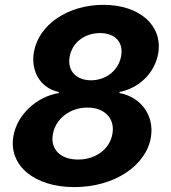

<svg xmlns="http://www.w3.org/2000/svg" viewBox="-20 -757 700 787"><path d="M284.8 9.9C447.4 9.9 578.5 -76.7 598.4 -193.5C614 -285.2 555.4 -360.4 469.8 -375.4V-380C549.4 -395.2 615.4 -458.1 628.6 -539.1C647.4 -652.7 551.8 -737.2 404.1 -737.2C257.8 -737.2 138.5 -655.9 119 -543.7C105.1 -463.4 147 -395.6 220.9 -380V-375.4C131 -361.2 49.7 -287.3 34.8 -198.2C14.6 -79.5 119.7 9.9 284.8 9.9ZM196.4 -205.3C206.7 -269.5 266.7 -316.1 338.4 -316.1C407.7 -316.1 451.3 -272.7 441.1 -209.9C431.1 -147.4 374.3 -103 299.7 -103C228.3 -103 186.4 -144.5 196.4 -205.3ZM265.3 -523.4C274.9 -581.3 326 -621.4 389.9 -621.4C451 -621.4 486.5 -584.9 476.6 -527.7C466.6 -469.8 416.2 -427.9 353 -427.9C293 -427.9 255.7 -466.3 265.3 -523.4Z"/></svg>

Font: Margiela Sans
Style: Bold Italic
Weight: 700
Italic angle: -9.39999°
Designer: Stefan Endress, Andreas Faust
Version: Version 1.100;FEAKit 1.0